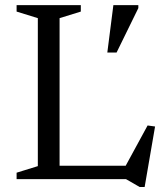

<svg xmlns="http://www.w3.org/2000/svg" viewBox="-20 -696 644 746"><path d="M542 30.5H522.5L469.5 0H159.5V-52H523.5L458 -33L553.5 -208.5L582.5 -204.5ZM211.5 -625.5V0H44.5V-25L127 -50.5V-625.5L44.5 -651V-676H294V-651ZM397 -492 420.5 -676H517.5V-664.5L433 -492Z"/></svg>

Font: Newsreader 16pt 16pt
Style: Regular
Weight: 400
Version: Version 1.003